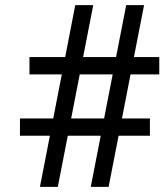

<svg xmlns="http://www.w3.org/2000/svg" viewBox="-20 -731 656 751"><path d="M136.2 0 274.4 -710.9H344.7L206.1 0ZM335 0 473.6 -710.9H543.5L404.8 0ZM603 -439.9H95.2V-507.8H603ZM566.4 -200.2H58.1V-267.6H566.4Z"/></svg>

Font: Vazirmatn
Style: Regular
Weight: 400
Designer: Saber Rastikerdar
Foundry: Saber Rastikerdar
Version: Version 33.003;September 2, 2022;FontCreator 14.0.0.2862 64-